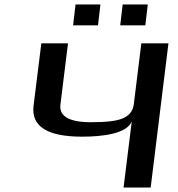

<svg xmlns="http://www.w3.org/2000/svg" viewBox="-20 -844 803 864"><path d="M573 -298 536 0H658L738 -649H616L582 -374C578 -346 564 -326 536 -313C510 -300 461 -294 390 -294C291 -294 245 -321 252 -374L286 -649H166L131 -368C120 -275 193 -229 349 -229C442 -229 551 -242 573 -298ZM421 -730 432 -824H320L309 -730ZM634 -730 645 -824H532L521 -730Z"/></svg>

Font: Gamestation Extended
Style: Italic
Weight: 400
Width: 7
Designer: Jonas Hecksher
Foundry: Jonas Hecksher, Playtypeª, e-types AS
Version: Version 1.003